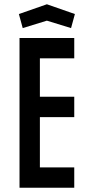

<svg xmlns="http://www.w3.org/2000/svg" viewBox="-20 -885 427 905"><path d="M72 -706H330V-610H168V-428.9H330V-332.9H168V-96H330V0H72ZM69 -818.8 201 -864.9 333 -818.8 314.9 -752.6 201 -787.6 87.1 -752.6Z"/></svg>

Font: Lineal Thin
Style: Regular
Weight: 200
Designer: Created by Frank Adebiaye with contributions from Anton Moglia & Ariel Martín Pérez
Created by Frank ADEBIAYE with FontF
Foundry: Velvetyne Type Foundry
Version: Version 2.000;Glyphs 3.2 (3227)